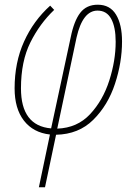

<svg xmlns="http://www.w3.org/2000/svg" viewBox="-20 -559 578 815"><path d="M145 236H171L218 13Q314 11 376 -50.5Q438 -112 468 -203Q498 -294 498 -383Q498 -455 472.5 -497Q447 -539 395 -539Q347 -539 320.5 -504.5Q294 -470 280 -400L197 -14Q69 -25 69 -184Q69 -299 109 -379Q149 -459 210 -517L193 -535Q122 -471 82 -382.5Q42 -294 42 -184Q42 -98 81.5 -47Q121 4 192 12ZM223 -13 305 -400Q331 -514 394 -514Q433 -514 452 -479Q471 -444 471 -382Q471 -302 444 -217.5Q417 -133 362.5 -74.5Q308 -16 223 -13Z"/></svg>

Font: Noto Sans UI SemiCondensed Thin
Style: Italic
Weight: 250
Width: 4
Italic angle: -12°
Designer: Monotype Design Team
Foundry: Monotype Imaging Inc.
Version: Version 1.901